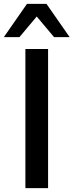

<svg xmlns="http://www.w3.org/2000/svg" viewBox="-57 -972 380 992"><path d="M191.4 0V-718.8H74.2V0ZM43.5 -780.3 132.8 -886.7 222.2 -780.3H302.7L183.1 -952.1H82.5L-37.1 -780.3Z"/></svg>

Font: Winston Medium
Style: Regular
Weight: 500
Designer: Vernon Adams, Kim Jin-seong, David Berlow, Cristiano Sobral
Foundry: The Winston Project Authors
Version: Version 3.004